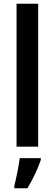

<svg xmlns="http://www.w3.org/2000/svg" viewBox="-20 -780 290 1021"><path d="M183 0V-760H68V0ZM197 71V61H85C80 103 65 173 56 209V221H126C154 175 181 117 197 71Z"/></svg>

Font: Noto Sans Sinhala UI Condensed SemiBold
Style: Regular
Weight: 600
Width: 3
Designer: Jelle Bosma - Monotype Design Team
Foundry: Monotype Imaging Inc.
Version: Version 2.006